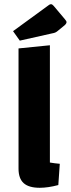

<svg xmlns="http://www.w3.org/2000/svg" viewBox="-20 -880 336 912"><path d="M264 -102 257 -1Q208 12 169 12Q117 12 92.5 -10Q68 -32 68 -79V-650L217 -665V-108Q240 -104 264 -102ZM42 -732 212 -856Q217 -860 222 -860Q226 -860 228.5 -858Q231 -856 235 -852L288 -789Q296 -780 296 -775Q296 -768 287 -760L254 -733Q244 -724 230 -722L74 -687Z"/></svg>

Font: Changa SemiBold
Style: Regular
Weight: 600
Designer: Eduardo Rodriguez Tunni
Foundry: Eduardo Rodriguez Tunni
Version: Version 2.002; ttfautohint (v1.5) -l 8 -r 50 -G 150 -x 14 -H